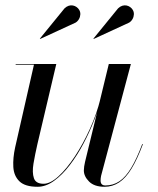

<svg xmlns="http://www.w3.org/2000/svg" viewBox="-20 -705 606 735"><path d="M124 10Q76 10 54.5 -10.8Q33 -31.5 31 -65.8Q29 -100 38 -141L110 -457.5H40V-460H195.5L123 -152.5Q114 -113 108.2 -78.8Q102.5 -44.5 109.8 -23Q117 -1.5 147 -1.5Q172.5 -1.5 204 -30.2Q235.5 -59 266.8 -106.5Q298 -154 324.2 -211.8Q350.5 -269.5 364.5 -327H367Q358 -290 340.5 -244.8Q323 -199.5 299.2 -154.8Q275.5 -110 247 -72.8Q218.5 -35.5 187 -12.8Q155.5 10 124 10ZM380 10Q341 10 321 -10Q301 -30 301 -52.5Q301 -58.5 302.2 -67.8Q303.5 -77 305.5 -85L396.5 -460H481L367 -32Q366 -27.5 365.5 -22.8Q365 -18 365 -14Q365 5 383.5 5Q413 5 437 -11Q461 -27 482.2 -62.2Q503.5 -97.5 524.5 -153.5L527 -153Q505.5 -95.5 483.5 -59.5Q461.5 -23.5 436.2 -6.8Q411 10 380 10ZM339 -556 337.5 -557 432 -673Q440 -680.5 448.2 -683Q456.5 -685.5 464.2 -684Q472 -682.5 478.2 -678Q484.5 -673.5 488 -667.5Q493 -659.5 492.5 -649.8Q492 -640 487.2 -631.8Q482.5 -623.5 474.5 -618.5ZM134 -556 132.5 -557 227 -673Q235 -680.5 243.2 -683Q251.5 -685.5 259.2 -684Q267 -682.5 273.2 -678Q279.5 -673.5 283 -667.5Q288 -659.5 287.5 -649.8Q287 -640 282.2 -631.8Q277.5 -623.5 269.5 -618.5Z"/></svg>

Font: Bodoni Moda 72pt
Style: Italic
Weight: 400
Italic angle: -13°
Designer: Owen Earl
Foundry: indestructible type
Version: Version 2.005